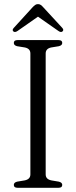

<svg xmlns="http://www.w3.org/2000/svg" viewBox="-20 -890 360 910"><path d="M196.5 -63.5Q196.5 -40.5 223.5 -35L259 -29Q275 -25 275 -13.5Q275 0 257.5 0H63Q45.5 0 45.5 -13.5Q45.5 -25 61 -29L97 -35Q124 -40.5 124 -63.5V-636.5Q124 -659.5 98 -665L61 -671Q45.5 -675 45.5 -686.5Q45.5 -700 63 -700H257.5Q275 -700 275 -686.5Q275 -675 259 -671L222.5 -665Q196.5 -659.5 196.5 -636.5ZM275.5 -740.5Q268.5 -735 256.5 -743.5L160 -811L63.5 -743.5Q51 -735 44 -740.5Q35.5 -747.5 45.5 -758L133.5 -854.5Q140.5 -862 146.2 -866.2Q152 -870.5 160 -870.5Q168 -870.5 173.8 -866.2Q179.5 -862 186 -854.5L275 -758Q284.5 -747.5 275.5 -740.5Z"/></svg>

Font: Fraunces 72pt Soft Light
Style: Regular
Weight: 300
Version: Version 1.000;[b76b70a41]